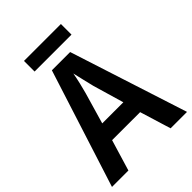

<svg xmlns="http://www.w3.org/2000/svg" viewBox="-246 -983 1100 1100"><g transform="rotate(-45 304.0 -433.5)"><path d="M453 -867H154V-781H453ZM475 0H608L377 -716H229L0 0H133L190 -189H417ZM334 -485 389 -297H218L273 -486C283 -521 296 -576 303 -616C310 -582 327 -516 334 -485Z"/></g></svg>

Font: Noto Sans Myanmar UI SemiCondensed SemiBold
Style: Regular
Weight: 600
Width: 4
Designer: Monotype Design Team
Foundry: Monotype Imaging Inc.
Version: Version 2.103